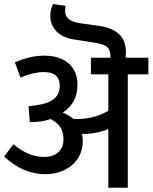

<svg xmlns="http://www.w3.org/2000/svg" viewBox="-22 -900 731 920"><path d="M689 -543.9H590.3V-0.5H497.1V-281.7Q467.8 -269.5 434.3 -263.4Q400.9 -257.3 371.1 -258.3Q374.5 -243.2 374.5 -223.6Q374.5 -176.8 350.8 -140.6Q327.1 -104.5 286.4 -85Q245.6 -65.4 196.3 -65.4Q142.6 -65.4 94.2 -85.7Q45.9 -106 -2.4 -149.9L42 -208.5Q82 -175.8 118.2 -161.9Q154.3 -147.9 189 -147.9Q231.9 -147.9 257.1 -170.4Q282.2 -192.9 282.2 -232.4Q282.2 -266.1 268.1 -289.1Q253.9 -312 220.7 -329.6Q175.8 -314 121.1 -314.9L114.7 -390.6Q128.9 -392.1 150.4 -395.5Q211.4 -403.8 237.8 -427Q264.2 -450.2 264.2 -489.3Q264.2 -554.7 187.5 -554.7Q140.6 -554.7 75.7 -528.8L49.3 -601.6Q88.4 -617.7 121.6 -625.5Q154.8 -633.3 190.9 -633.3Q238.8 -633.3 274.4 -616.9Q310.1 -600.6 329.6 -569.6Q349.1 -538.6 349.1 -495.6Q349.1 -449.2 331.8 -417Q314.5 -384.8 278.8 -360.4Q308.1 -348.6 330.1 -330.1Q335.9 -329.6 347.2 -329.6Q386.2 -329.6 423.1 -338.9Q460 -348.1 497.1 -369.1V-543.9H413.6V-623.5H689ZM503.9 -585.4Q507.3 -615.2 507.3 -629.4Q507.3 -650.9 500.2 -663.8Q493.2 -676.8 475.8 -684.1Q458.5 -691.4 426.3 -696.3L335 -710.4Q276.9 -719.2 247.8 -750.7Q218.8 -782.2 218.8 -824.2Q218.8 -851.1 231.9 -880.4L291.5 -872.1Q290 -857.4 290 -846.7Q290 -824.2 306.6 -809.3Q323.2 -794.4 362.8 -788.6L450.2 -776.4Q516.6 -767.1 549.1 -735.8Q581.5 -704.6 581.5 -647Q581.5 -625.5 575.9 -605.5Q570.3 -585.4 554.7 -559.1L502.4 -574.2Z"/></svg>

Font: Varta SemiBold
Style: Regular
Weight: 600
Designer: Joana Correia, Viktoriya Grabowska, Eben Sorkin
Foundry: Sorkin Type
Version: Version 1.003; ttfautohint (v1.3) -l 8 -r 24 -G 200 -x 12 -H